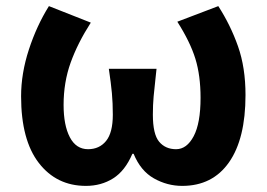

<svg xmlns="http://www.w3.org/2000/svg" viewBox="-20 -594 873 628"><path d="M261 14Q165 14 107 -61Q49 -136 49 -279Q49 -354 74.5 -432Q100 -510 140 -574L277 -520Q234 -453 211 -389Q188 -325 188 -251Q188 -184 208.5 -145Q229 -106 268 -106Q305 -106 327 -133Q349 -160 349 -219Q349 -257 346 -289.5Q343 -322 336 -369H492Q490 -354 489 -341Q485 -306 482.5 -278.5Q480 -251 480 -219Q480 -155 500.5 -130.5Q521 -106 556 -106Q591 -106 613.5 -148.5Q636 -191 636 -274Q636 -347 619 -402Q602 -457 560 -523L694 -574Q734 -512 758.5 -442.5Q783 -373 783 -283Q783 -140 729 -63Q675 14 576 14Q527 14 483.5 -10.5Q440 -35 417 -91H413Q389 -35 350 -10.5Q311 14 261 14Z"/></svg>

Font: Source Han Sans CN Bold
Style: Bold
Weight: 700
Designer: Ryoko NISHIZUKA 西塚涼子 (kana & ideographs); Paul D. Hunt (Latin, Greek & Cyrillic); Wenlong ZHANG 张文龙 (bopomofo); Sandoll 
Foundry: Adobe Systems Incorporated
Version: Version 1.00;May 30, 2023;FontCreator 11.5.0.2422 32-bit